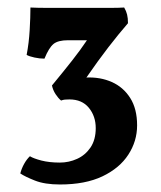

<svg xmlns="http://www.w3.org/2000/svg" viewBox="-20 -779 429 511"><path d="M139.6 -288Q99.3 -288 73 -298.4Q46.7 -308.8 34 -317.4Q37.4 -330.5 44.2 -342.8Q51 -355.1 59.6 -363.2Q69.2 -357.2 90.3 -351.7Q111.4 -346.3 139.4 -346.3Q163.4 -346.3 185.2 -356.2Q207.1 -366.1 221 -386.6Q234.8 -407.2 234.8 -438Q234.8 -469.7 216.5 -492.1Q198.2 -514.4 164.6 -514.4Q157.6 -514.4 152.6 -513.9Q147.6 -513.4 142.6 -511.4Q135.1 -517.4 127.9 -528.4Q120.8 -539.4 118.3 -551.5Q150.4 -590.4 172.2 -618.2Q194 -645.9 211.4 -671.9H160.9Q134.7 -671.9 122.4 -662Q110.2 -652 98.3 -622.9Q85.7 -622.9 71.8 -625.9Q57.9 -628.9 50.9 -632.9Q57 -664.4 59 -699.2Q61 -734 61 -759Q78 -758 113.7 -758Q149.4 -758 194.4 -758Q238.4 -758 268 -758Q297.5 -758 310.5 -759Q316.1 -749.5 318.3 -740.1Q320.6 -730.8 320.6 -717.2Q296.7 -689.7 268.5 -653.3Q240.4 -616.8 210 -572.7Q247.1 -574.2 277.5 -560.7Q308 -547.3 326.5 -518.3Q344.9 -489.4 344.9 -445.4Q344.9 -403.4 321.6 -367.5Q298.3 -331.5 252.7 -309.7Q207 -288 139.6 -288Z"/></svg>

Font: Vollkorn
Style: Regular
Weight: 400
Designer: Friedrich Althausen
Foundry: Friedrich Althausen
Version: Version 5.001